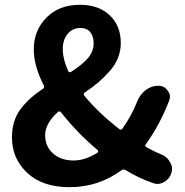

<svg xmlns="http://www.w3.org/2000/svg" viewBox="-20 -774 778 808"><path d="M169.9 -205.1Q169.9 -158.2 203.1 -128.4Q236.3 -98.6 290 -98.6Q337.9 -98.6 389.6 -130.9Q392.6 -132.8 393.1 -136.2Q393.6 -139.6 390.6 -142.6Q303.7 -215.8 237.3 -300.8Q230.5 -308.6 223.6 -302.7Q169.9 -253.9 169.9 -205.1ZM244.1 -566.4Q244.1 -526.4 266.6 -475.6Q270.5 -466.8 279.3 -471.7Q325.2 -501 349.6 -528.8Q374 -556.6 374 -591.8Q374 -621.1 359.9 -638.7Q345.7 -656.2 318.4 -656.2Q285.2 -656.2 264.6 -631.3Q244.1 -606.4 244.1 -566.4ZM659.2 -124Q683.6 -114.3 695.3 -91.8Q704.1 -78.1 704.1 -63.5Q704.1 -54.7 701.2 -45.9Q693.4 -20.5 669.9 -7.8Q656.2 0 642.6 0Q632.8 0 623 -3.9Q563.5 -24.4 507.8 -58.6Q499 -63.5 491.2 -57.6Q394.5 13.7 272.5 13.7Q159.2 13.7 94.7 -46.4Q30.3 -106.4 30.3 -196.3Q30.3 -264.6 64.9 -312.5Q99.6 -360.4 161.1 -400.4Q168.9 -406.2 164.1 -415Q122.1 -497.1 122.1 -566.4Q122.1 -645.5 175.3 -699.7Q228.5 -753.9 316.4 -753.9Q394.5 -753.9 441.4 -710Q488.3 -666 488.3 -592.8Q488.3 -559.6 476.1 -529.3Q463.9 -499 439.9 -472.7Q416 -446.3 393.6 -427.2Q371.1 -408.2 336.9 -384.8Q329.1 -378.9 335 -371.1Q396.5 -296.9 481.4 -231.4Q489.3 -224.6 495.1 -232.4Q533.2 -286.1 558.6 -349.6Q570.3 -377.9 593.8 -395.5Q617.2 -413.1 646.5 -413.1Q671.9 -413.1 685.5 -392.6Q695.3 -380.9 695.3 -367.2Q695.3 -358.4 691.4 -349.6Q653.3 -250 593.8 -167Q587.9 -159.2 596.7 -154.3Q629.9 -135.7 659.2 -124Z"/></svg>

Font: Gen Jyuu GothicX Bold
Style: Bold
Weight: 700
Designer: Ryoko NISHIZUKA (kana &amp; ideographs); Paul D. Hunt (Latin, Greek &amp; Cyrillic); Wenlong ZHANG (bopomofo); Sandoll C
Version: Version 1.058.20140828